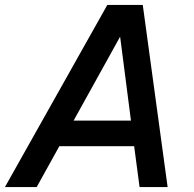

<svg xmlns="http://www.w3.org/2000/svg" viewBox="-49 -760 787 780"><path d="M-29 0 387 -740H531L632 0H518L496 -166H192L100 0ZM250 -270H483L439 -611Z"/></svg>

Font: Be Vietnam Pro Medium
Style: Italic
Weight: 500
Italic angle: -12°
Designer: Lam Bao, Tony Le, Vietanh Nguyen
Foundry: Yellow Type Foundry
Version: Version 1.002; ttfautohint (v1.8.3)